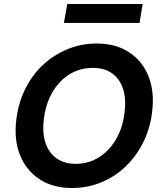

<svg xmlns="http://www.w3.org/2000/svg" viewBox="-20 -930 812 962"><path d="M340 12Q245 12 178 -32Q111 -76 80 -153.5Q49 -231 62 -332Q72 -415 106.5 -484.5Q141 -554 195 -604.5Q249 -655 318 -683.5Q387 -712 465 -712Q560 -712 627 -668Q694 -624 724.5 -546.5Q755 -469 742 -368Q732 -285 697 -215.5Q662 -146 608.5 -95Q555 -44 486.5 -16Q418 12 340 12ZM360 -109Q408 -109 449 -127.5Q490 -146 522.5 -180Q555 -214 576 -260.5Q597 -307 604 -365Q613 -434 596.5 -484.5Q580 -535 541.5 -562.5Q503 -590 444 -590Q397 -590 355.5 -572Q314 -554 281.5 -520Q249 -486 228 -439.5Q207 -393 200 -336Q191 -266 207.5 -215.5Q224 -165 263 -137Q302 -109 360 -109ZM300 -815 317 -910H695L679 -815Z"/></svg>

Font: DM Sans 11pt
Style: Bold Italic
Weight: 700
Italic angle: -10°
Version: Version 4.004;gftools[0.9.30]